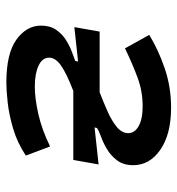

<svg xmlns="http://www.w3.org/2000/svg" viewBox="4 -572 577 626"><g transform="rotate(90 293.0 -258.5)"><path d="M249 9.8Q153.8 9.8 108.4 -23.2Q63 -56.2 63 -103.5Q63 -132.8 76.9 -152.8Q90.8 -172.9 111.1 -185.3Q131.3 -197.8 150.4 -204.6Q168.9 -211.4 178.2 -214.8L180.2 -224.1L67.9 -211.9L82.5 -294.4H280.3Q313.5 -307.1 344 -320.8Q374.5 -334.5 394 -350.8Q413.6 -367.2 413.6 -387.7Q413.6 -408.7 390.6 -421.6Q367.7 -434.6 325.7 -434.6Q277.3 -434.6 232.4 -418Q187.5 -401.4 137.2 -377L93.3 -456.1Q141.6 -485.8 202.4 -506.6Q263.2 -527.3 330.6 -527.3Q417 -527.3 467.5 -492.4Q518.1 -457.5 518.1 -403.8Q518.1 -372.1 502.4 -351.3Q486.8 -330.6 465.1 -317.9Q443.4 -305.2 423.8 -298.3Q404.3 -291 397 -286.1L395 -277.8L515.6 -291L501 -208.5H275.9Q216.8 -185.5 192.1 -167.7Q167.5 -149.9 167.5 -129.9Q167.5 -107.4 193.6 -95.2Q219.7 -83 261.7 -83Q300.3 -83 351.3 -94.5Q402.3 -106 457 -132.8L486.8 -53.7Q444.8 -25.9 399.4 -12.5Q354 1 314.2 5.4Q274.4 9.8 249 9.8Z"/></g></svg>

Font: CaskaydiaCove NFP
Style: Italic
Weight: 400
Italic angle: -10°
Designer: Aaron Bell
Foundry: Saja Typeworks
Version: Version 2111.001; VTT 6.35;Nerd Fonts 3.1.1